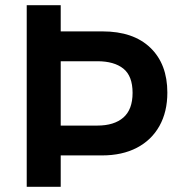

<svg xmlns="http://www.w3.org/2000/svg" viewBox="-20 -720 700 740"><path d="M83 0V-700H214V-599H375Q494 -599 559.5 -536Q625 -473 625 -363Q625 -289 594.5 -234.5Q564 -180 507.5 -150.5Q451 -121 373 -121H214V0ZM214 -236H355Q420 -236 455.5 -267Q491 -298 491 -362Q491 -427 455.5 -455.5Q420 -484 355 -484H214Z"/></svg>

Font: REM Medium Medium
Style: Regular
Weight: 500
Version: Version 1.005;gftools[0.9.28]